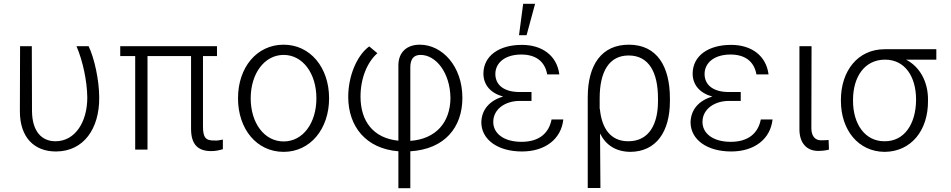

<svg xmlns="http://www.w3.org/2000/svg" viewBox="-20 -790 5022 1014"><path d="M86 -546 85 -205C84 -63 162 10 275 10C423 10 505 -112 504 -274C504 -367 478 -484 448 -546H384C417 -469 440 -363 441 -275C441 -146 377 -44 273 -44C200 -44 150 -96 149 -203L148 -546Z M1126 -546H615V-494H694V0H759V-494H989V-110C989 -27 1025 8 1096 8C1118 8 1136 4 1157 -2V-53C1140 -49 1127 -47 1112 -48C1067 -47 1052 -63 1052 -122V-494H1126Z M1478 12C1618 12 1718 -108 1718 -271C1718 -434 1618 -554 1478 -554C1336 -554 1237 -434 1237 -271C1237 -108 1336 12 1478 12ZM1304 -271C1304 -402 1377 -500 1478 -500C1579 -500 1651 -402 1651 -271C1651 -140 1580 -43 1478 -43C1376 -43 1304 -140 1304 -271Z M2084 -447V-47C1953 -60 1884 -148 1884 -280C1884 -378 1920 -462 1973 -509L1930 -545C1868 -500 1819 -394 1819 -277C1820 -122 1912 -5 2084 9V204H2147V9C2328 -2 2422 -117 2422 -273C2422 -441 2315 -554 2197 -554C2127 -554 2085 -513 2084 -447ZM2147 -46V-434C2147 -476 2163 -500 2201 -500C2282 -500 2357 -407 2359 -273C2358 -143 2282 -56 2147 -46Z M2721 -604H2761L2806 -770H2743ZM2522 -143C2523 -53 2608 10 2737 10C2858 10 2944 -55 2955 -159H2893C2879 -88 2829 -41 2734 -41C2641 -41 2585 -85 2585 -146C2585 -215 2650 -257 2724 -257H2787V-304H2724C2643 -304 2596 -340 2596 -400C2597 -460 2649 -502 2733 -502C2806 -502 2857 -469 2870 -397H2934C2921 -497 2843 -553 2736 -553C2615 -553 2534 -495 2533 -402C2533 -343 2569 -299 2637 -280C2565 -259 2523 -210 2522 -143Z M3084 -276V203H3151L3149 -85C3180 -23 3233 11 3309 12C3446 11 3518 -95 3518 -256V-270C3518 -438 3451 -554 3301 -554C3159 -554 3084 -450 3084 -276ZM3147 -271C3147 -409 3195 -497 3300 -497C3407 -497 3455 -408 3455 -270V-256C3455 -134 3408 -44 3298 -44C3205 -44 3158 -111 3148 -215H3147Z M3627 -143C3628 -53 3713 10 3842 10C3963 10 4049 -55 4060 -159H3998C3984 -88 3934 -41 3839 -41C3746 -41 3690 -85 3690 -146C3690 -215 3755 -257 3829 -257H3892V-304H3829C3748 -304 3701 -340 3701 -400C3702 -460 3754 -502 3838 -502C3911 -502 3962 -469 3975 -397H4039C4026 -497 3948 -553 3841 -553C3720 -553 3639 -495 3638 -402C3638 -343 3674 -299 3742 -280C3670 -259 3628 -210 3627 -143Z M4202 -546V-107C4202 -34 4241 7 4301 7C4327 7 4349 3 4358 0L4356 -51C4351 -50 4338 -49 4316 -49C4285 -49 4265 -71 4265 -113L4266 -546Z M4421 -262V-258C4421 -103 4513 11 4652 12C4791 11 4882 -100 4881 -257V-262C4882 -359 4837 -438 4765 -475H4925V-530H4652C4510 -530 4421 -415 4421 -262ZM4485 -258V-262C4485 -384 4546 -475 4654 -475C4760 -475 4817 -385 4818 -267V-262C4817 -134 4755 -43 4652 -44C4549 -43 4485 -134 4485 -258Z"/></svg>

Font: Wafeq Light
Style: Regular
Weight: 300
Designer: Rasmus Andersson & Azza Alameddine
Foundry: Google & TypeTogether
Version: Version 3.000;January 28, 2025;FontCreator 15.0.0.3014 64-bi